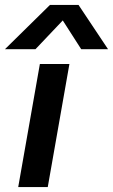

<svg xmlns="http://www.w3.org/2000/svg" viewBox="-25 -760 459 780"><path d="M178 -740H294L414 -560H305L230 -677L119 -560H-5ZM137 -500H257L169 0H49Z"/></svg>

Font: Overused Grotesk SemiBold
Style: Italic
Weight: 600
Italic angle: -10°
Version: Version 0.003